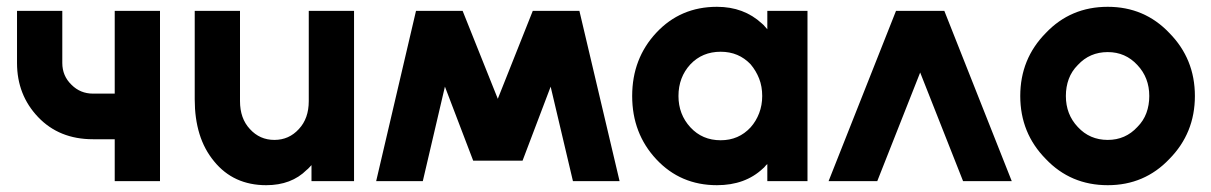

<svg xmlns="http://www.w3.org/2000/svg" viewBox="-20 -532 3558 564"><path d="M30 -500V-347Q30 -253 92 -188Q154 -123 253 -123H317V0H450V-500H317V-257H253Q216 -257 190 -283Q163 -309 163 -347V-500Z M552 -500V-240Q552 -184 566 -138.5Q580 -93 609 -58Q666 12 762 12Q836 12 881 -33Q885 -36 888 -39.5Q891 -43 895 -47V0H1020V-500H887V-235Q887 -184 858 -153Q829 -121 786 -121Q743 -121 714 -153Q685 -184 685 -235V-500Z M1370 -60H1515L1339 -500H1202ZM1085 0H1222L1339 -500H1202ZM1663 0H1800L1682 -500H1545ZM1370 -60H1515L1682 -500H1545Z M2234 -500V-446Q2230 -450 2226.5 -454.5Q2223 -459 2218 -463Q2165 -512 2086 -512Q1979 -512 1908 -436Q1837 -360 1837 -250Q1837 -140 1908 -64Q1979 12 2086 12Q2169 12 2221 -37Q2225 -40 2227.5 -43.5Q2230 -47 2234 -50V0H2352V-500ZM2097 -380Q2150 -380 2185 -343Q2201 -324 2210 -301Q2219 -278 2219 -250Q2219 -223 2210 -199.5Q2201 -176 2185 -158Q2150 -120 2097 -120Q2043 -120 2008 -158Q1973 -196 1973 -250Q1973 -305 2008 -343Q2043 -380 2097 -380Z M2414 0 2612 -500H2754L2952 0H2809L2683 -319L2557 0Z M3234 -512Q3125 -512 3052 -435Q2977 -359 2977 -250Q2977 -141 3052 -65Q3125 12 3234 12Q3342 12 3415 -65Q3490 -141 3490 -250Q3490 -359 3415 -435Q3342 -512 3234 -512ZM3234 -379Q3286 -379 3321 -341Q3356 -304 3356 -250Q3356 -223 3347.5 -200Q3339 -177 3321 -159Q3286 -121 3234 -121Q3181 -121 3146 -159Q3111 -196 3111 -250Q3111 -277 3119.5 -300Q3128 -323 3146 -341Q3181 -379 3234 -379Z"/></svg>

Font: Unageo
Style: Bold
Weight: 700
Designer: Richard Sepsi
Foundry: Richard Sepsi
Version: Version 2.000